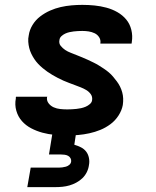

<svg xmlns="http://www.w3.org/2000/svg" viewBox="-20 -548 640 788"><path d="M256 8Q230 8 204 5.5Q178 3 154 -3.5Q130 -10 108 -21.5Q86 -33 70 -51Q54 -69 47 -93.5Q40 -118 45 -144Q45 -146 45 -148Q45 -150 46 -151H174Q174 -151 174 -150.5Q174 -150 173 -149Q171 -135 179.5 -124Q188 -113 200.5 -107.5Q213 -102 227.5 -100.5Q242 -99 256 -99Q265 -99 274.5 -99.5Q284 -100 293.5 -101Q303 -102 312.5 -104Q322 -106 331.5 -110Q341 -114 349 -121Q357 -128 358 -137Q360 -151 352.5 -161.5Q345 -172 334 -178.5Q323 -185 311.5 -189.5Q300 -194 288 -198.5Q276 -203 264 -207.5Q252 -212 240.5 -217Q229 -222 217.5 -228Q206 -234 195 -240.5Q184 -247 174 -254Q164 -261 154.5 -269Q145 -277 136.5 -286Q128 -295 121 -305.5Q114 -316 108.5 -327.5Q103 -339 100 -351Q97 -363 96 -376.5Q95 -390 98 -403Q101 -425 113.5 -445.5Q126 -466 145 -480.5Q164 -495 185.5 -504.5Q207 -514 229 -519Q251 -524 273.5 -526Q296 -528 318 -528Q343 -528 368 -525.5Q393 -523 417 -516.5Q441 -510 462 -498Q483 -486 498 -468Q513 -450 519 -425.5Q525 -401 521 -376Q521 -374 520.5 -372Q520 -370 520 -369H392Q392 -369 392 -369.5Q392 -370 392 -371Q394 -384 387 -395Q380 -406 368.5 -411.5Q357 -417 344 -419Q331 -421 318 -421Q309 -421 300 -420.5Q291 -420 282.5 -419Q274 -418 265 -416Q256 -414 247.5 -410Q239 -406 232 -399.5Q225 -393 224 -384Q221 -370 229 -360Q237 -350 247.5 -343Q258 -336 270 -331.5Q282 -327 294 -322Q306 -317 317.5 -312.5Q329 -308 340.5 -302.5Q352 -297 363.5 -291.5Q375 -286 385.5 -279.5Q396 -273 406.5 -266Q417 -259 426.5 -251Q436 -243 444 -233.5Q452 -224 459.5 -214Q467 -204 472.5 -193Q478 -182 481.5 -169.5Q485 -157 485.5 -144Q486 -131 484 -117Q480 -95 466.5 -74Q453 -53 433.5 -38.5Q414 -24 392 -15Q370 -6 347 -1Q324 4 301.5 6Q279 8 256 8ZM92 220 106 140H221Q228 140 235.5 139Q243 138 250.5 136Q258 134 264.5 128.5Q271 123 272 115Q273 108 269.5 101.5Q266 95 259.5 91.5Q253 88 245 87Q237 86 230 86H181L195 0H292L285 46Q299 50 312 56.5Q325 63 333.5 74Q342 85 345 100Q348 115 345 130Q343 145 336 159Q329 173 318 183.5Q307 194 293 201.5Q279 209 265 213Q251 217 236.5 218.5Q222 220 207 220Z"/></svg>

Font: Iosevka SS04 XBd Ex
Style: Italic
Weight: 800
Width: 7
Italic angle: -9°
Monospace: yes
Designer: Belleve Invis
Foundry: Belleve Invis
Version: Version 19.0.0; ttfautohint (v1.8.4)